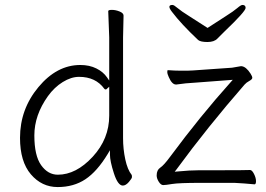

<svg xmlns="http://www.w3.org/2000/svg" viewBox="-20 -744 1077 777"><path d="M477 7Q457 7 441 -42.5Q425 -92 425 -118V-136L416 -121Q373 -50 325.5 -18.5Q278 13 213.5 13Q149 13 105 -38.5Q61 -90 61 -186Q61 -302 135.5 -391.5Q210 -481 305 -481Q342 -481 370 -467Q398 -453 413 -431L422 -418V-593L418 -699Q418 -704 433 -704Q448 -704 464 -697.5Q480 -691 480 -681L478 -592V-185Q478 -141 487 -99Q496 -57 513 -36Q514 -33 514 -27.5Q514 -22 501.5 -7.5Q489 7 477 7ZM214 -37Q288 -37 355 -109.5Q422 -182 422 -276V-393L413 -385Q411 -382 407.5 -382Q404 -382 402 -385Q367 -433 300 -433Q268 -433 234 -412Q200 -391 174 -355Q119 -278 119 -196Q119 -114 146.5 -75.5Q174 -37 214 -37ZM1010 2Q969 -2 929 -4H794Q704 -4 677 0.5Q650 5 640.5 5Q631 5 622.5 -8.5Q614 -22 614 -34Q614 -56 628.5 -65.5Q643 -75 668 -109Q791 -275 914 -412L922 -421L763 -409Q736 -408 694 -402H692Q676 -402 663 -432Q657 -445 657 -452.5Q657 -460 659 -460H661Q687 -458 708 -458H740Q752 -458 762 -459L919 -470L954 -476H958Q976 -474 994 -446Q1001 -435 1001 -429Q1001 -423 989 -416.5Q977 -410 970 -402Q820 -230 694 -58L687 -49L698 -50Q748 -55 786 -55H863Q974 -55 991 -56H992Q1000 -56 1008 -40Q1016 -24 1016 -11Q1016 2 1010 2ZM661 -460ZM782 -582Q713 -647 676 -696Q654 -724 678 -724Q684 -724 698.5 -711.5Q713 -699 747.5 -677.5Q782 -656 820 -631Q858 -656 892 -677.5Q926 -699 940.5 -711.5Q955 -724 961 -724Q974 -724 974 -712Q974 -698 888 -616L860 -588Q847 -574 819.5 -574Q792 -574 782 -582Z"/></svg>

Font: LXGW WenKai TC Light
Style: Regular
Weight: 300
Designer: LXGW / Fontworks Inc.
Foundry: LXGW / Fontworks Inc.
Version: Version 1.330